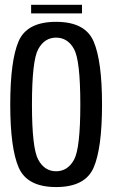

<svg xmlns="http://www.w3.org/2000/svg" viewBox="-20 -771 470 796"><path d="M212.5 4.5Q333 4.5 368 -75.8Q403 -156 403 -337.5Q403 -518.5 368 -599.5Q333 -680.5 212.5 -680.5Q92 -680.5 57.2 -600Q22.5 -519.5 22.5 -337.5Q22.5 -156 57.8 -75.8Q93 4.5 212.5 4.5ZM212.5 -61Q165 -61 138.8 -108.5Q112.5 -156 112.5 -337.5Q112.5 -520.5 138.8 -567.8Q165 -615 212.5 -615Q260.5 -615 286.8 -567.8Q313 -520.5 313 -337.5Q313 -156 286.8 -108.5Q260.5 -61 212.5 -61ZM109 -715.5H320V-751H109Z"/></svg>

Font: Anybody Condensed
Style: Regular
Weight: 400
Width: 3
Designer: Tyler Finck
Foundry: Etcetera Type Company
Version: Version 1.113;gftools[0.9.25]